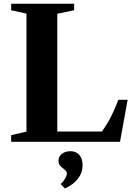

<svg xmlns="http://www.w3.org/2000/svg" viewBox="-20 -782 732 1059"><path d="M41.5 0V-36.5L126 -56V-707L41.5 -725.5V-761.5H389V-725.5L296 -706V-56.5H542Q571.5 -97.5 592.8 -139.2Q614 -181 632.5 -231.5H684L642 0ZM337.5 257.5 314.5 233Q329.5 219.5 339 203.2Q348.5 187 348.5 176Q348.5 165.5 341.5 158.5Q334.5 151.5 325.5 145Q316.5 138.5 309.5 129Q302.5 119.5 302.5 104Q302.5 82 321 67Q339.5 52 368.5 52Q399.5 52 417.5 72.5Q435.5 93 435.5 129Q435.5 170 410 203.5Q384.5 237 337.5 257.5Z"/></svg>

Font: Libre Caslon Text
Style: Regular
Weight: 400
Designer: Pablo Impallari, Rodrigo Fuenzalida, Katja Schimmel
Foundry: Pablo Impallari, Rodrigo Fuenzalida
Version: Version 2.000